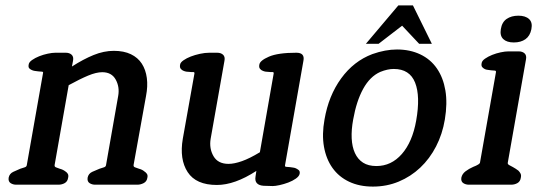

<svg xmlns="http://www.w3.org/2000/svg" viewBox="-20 -683 1990 710"><path d="M488 0H332Q320 0 311 -6Q302 -12 304 -26Q307 -41 321 -47.5Q335 -54 348 -59Q356 -62 363.5 -64Q371 -66 372 -72L417 -328Q423 -361 408 -388.5Q393 -416 358 -416Q336 -416 306 -403.5Q276 -391 234 -368L182 -73Q181 -66 187.5 -64Q194 -62 201 -59Q213 -56 222 -49Q227 -46 230.5 -40.5Q234 -35 232 -26Q230 -12 219.5 -6Q209 0 196 0H40Q28 0 19 -6Q10 -12 12 -26Q15 -41 29 -47.5Q43 -54 55 -59Q63 -62 70.5 -64Q78 -66 79 -72L139 -412Q141 -418 134.5 -418Q128 -418 122 -419Q116 -420 110.5 -420.5Q105 -421 100 -423Q94 -425 89 -429.5Q84 -434 86 -444Q87 -453 98.5 -461Q110 -469 125 -475Q140 -481 156.5 -484.5Q173 -488 185 -488H223Q237 -488 245 -480.5Q253 -473 250 -458L246 -437Q288 -464 326 -479.5Q364 -495 401 -495Q438 -495 464 -482.5Q490 -470 504.5 -447.5Q519 -425 523 -394.5Q527 -364 520 -328L474 -73Q473 -66 480 -64Q487 -62 494 -59Q506 -56 514 -49Q519 -46 523 -40.5Q527 -35 525 -26Q523 -12 511.5 -6Q500 0 488 0Z M989 5 955 4Q938 3 930 -5.5Q922 -14 925 -31L928 -51Q848 1 782 1Q705 1 674 -46.5Q643 -94 656 -170L699 -411Q700 -417 694 -416.5Q688 -416 682 -417Q668 -417 659 -421Q653 -423 648.5 -428.5Q644 -434 646 -444Q647 -452 658.5 -460Q670 -468 685.5 -474Q701 -480 719.5 -484Q738 -488 754 -488H783Q797 -488 805 -480.5Q813 -473 810 -458L759 -170Q753 -134 769.5 -105.5Q786 -77 825 -77Q846 -77 874.5 -87Q903 -97 941 -120L992 -411Q993 -417 987 -416.5Q981 -416 975 -417Q961 -417 952 -421Q946 -423 941.5 -428.5Q937 -434 939 -444Q941 -459 974.5 -473.5Q1008 -488 1076 -488Q1108 -488 1102 -458L1034 -72Q1033 -66 1039 -66Q1045 -66 1052 -65Q1057 -64 1062.5 -63.5Q1068 -63 1073 -61Q1078 -59 1084 -54.5Q1090 -50 1088 -40Q1086 -31 1074 -22.5Q1062 -14 1046 -8Q1030 -2 1014 1.5Q998 5 989 5Z M1530 -521 1467 -588 1380 -521H1333L1453 -663H1507L1577 -521ZM1359 7Q1309 7 1271 -11Q1233 -29 1209.5 -62Q1186 -95 1178 -140.5Q1170 -186 1180 -241Q1195 -329 1241.5 -393Q1288 -457 1357 -483Q1405 -500 1448 -500Q1496 -500 1534 -482Q1572 -464 1595.5 -430Q1619 -396 1627 -348.5Q1635 -301 1625 -241Q1616 -187 1592.5 -141.5Q1569 -96 1534 -63Q1499 -30 1454.5 -11.5Q1410 7 1359 7ZM1436 -428Q1413 -428 1386 -417Q1348 -400 1323 -354.5Q1298 -309 1286 -241Q1279 -203 1280.5 -171.5Q1282 -140 1292.5 -117Q1303 -94 1322.5 -81.5Q1342 -69 1372 -69Q1427 -69 1466 -113.5Q1505 -158 1519 -237Q1535 -327 1515 -377.5Q1495 -428 1436 -428Z M1880 -526Q1854 -526 1841 -538.5Q1828 -551 1832 -575Q1836 -601 1853.5 -613Q1871 -625 1897 -625Q1923 -625 1936.5 -612.5Q1950 -600 1945 -575Q1940 -550 1923 -538Q1906 -526 1880 -526ZM1870 0H1714Q1702 0 1693 -6Q1684 -12 1686 -26Q1689 -40 1701.5 -49.5Q1714 -59 1730 -66Q1741 -70 1749 -75Q1755 -79 1755 -82L1814 -416Q1815 -422 1809 -422Q1803 -422 1796 -423Q1791 -424 1785 -424.5Q1779 -425 1774 -427Q1769 -429 1764 -434Q1759 -439 1761 -449Q1762 -458 1773.5 -466Q1785 -474 1800 -480Q1815 -486 1831.5 -489.5Q1848 -493 1860 -493H1898Q1912 -493 1920 -485.5Q1928 -478 1925 -463L1858 -83Q1856 -76 1863 -72.5Q1870 -69 1877 -65Q1882 -62 1887 -59Q1892 -56 1897 -52Q1902 -47 1905 -41Q1908 -35 1906 -26Q1904 -12 1893.5 -6Q1883 0 1870 0Z"/></svg>

Font: Jura
Style: Bold Italic
Weight: 700
Designer: Ed Merritt
Foundry: Ten by Twenty
Version: Version 1.007